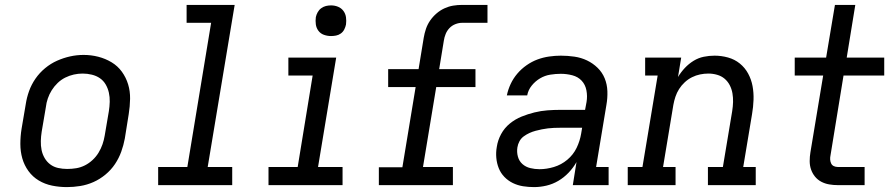

<svg xmlns="http://www.w3.org/2000/svg" viewBox="-20 -755 3640 783"><path d="M253 8Q222 8 192.5 2Q163 -4 138 -19Q113 -34 96 -57.5Q79 -81 71 -109Q63 -137 63 -168Q63 -199 68 -230L85 -330Q89 -357 98.5 -383.5Q108 -410 124.5 -434Q141 -458 164 -477Q187 -496 213 -507.5Q239 -519 266 -525Q293 -531 321 -531Q352 -531 381 -523.5Q410 -516 435 -501Q460 -486 477 -462.5Q494 -439 502.5 -411Q511 -383 510.5 -352Q510 -321 505 -290L489 -190Q484 -163 474.5 -136.5Q465 -110 449 -86Q433 -62 410 -43Q387 -24 361 -12.5Q335 -1 307.5 3.5Q280 8 253 8ZM254 -66Q273 -66 291 -69Q309 -72 326 -80.5Q343 -89 357.5 -102.5Q372 -116 382 -132.5Q392 -149 398 -166.5Q404 -184 407 -202L424 -302Q427 -321 427.5 -340Q428 -359 424 -377Q420 -395 411 -410.5Q402 -426 387.5 -436Q373 -446 354.5 -450.5Q336 -455 317 -455Q299 -455 281 -451Q263 -447 246 -438.5Q229 -430 215 -416.5Q201 -403 191 -387Q181 -371 175 -353.5Q169 -336 167 -318L150 -218Q147 -199 146.5 -180Q146 -161 149.5 -143.5Q153 -126 162 -110.5Q171 -95 185 -84.5Q199 -74 217 -70Q235 -66 254 -66Z M625 0V-74H744L841 -662H741V-735H937L827 -74H927V0Z M1075 0V-74H1194L1255 -447H1156V-520H1351L1277 -74H1377V0ZM1330 -608Q1315 -608 1301 -613Q1287 -618 1278.5 -629.5Q1270 -641 1268 -655.5Q1266 -670 1268 -685Q1270 -695 1275.5 -705Q1281 -715 1290 -721.5Q1299 -728 1309 -730.5Q1319 -733 1330 -733Q1345 -733 1358.5 -727.5Q1372 -722 1380.5 -710.5Q1389 -699 1391 -684.5Q1393 -670 1391 -655Q1389 -645 1384 -635Q1379 -625 1370 -618.5Q1361 -612 1350.5 -610Q1340 -608 1330 -608Z M1525 0V-73H1621L1675 -400H1563V-473H1687L1708 -601Q1711 -619 1717 -637Q1723 -655 1734 -671Q1745 -687 1760 -700Q1775 -713 1792.5 -721Q1810 -729 1828 -732Q1846 -735 1865 -735H1968V-662H1865Q1851 -662 1837 -656.5Q1823 -651 1813 -640.5Q1803 -630 1797.5 -616.5Q1792 -603 1790 -589L1771 -473H1919V-400H1759L1705 -74H1827V0Z M2158 8Q2135 8 2113 4.5Q2091 1 2071.5 -8.5Q2052 -18 2037 -33.5Q2022 -49 2014 -69Q2006 -89 2004 -111.5Q2002 -134 2006 -156Q2010 -183 2023.5 -208Q2037 -233 2059 -251Q2081 -269 2107 -279.5Q2133 -290 2159.5 -296.5Q2186 -303 2212.5 -305Q2239 -307 2265 -307H2366L2372 -339Q2376 -363 2371.5 -386.5Q2367 -410 2352 -426Q2337 -442 2314 -448Q2291 -454 2267 -454Q2246 -454 2224 -450.5Q2202 -447 2182.5 -435.5Q2163 -424 2148.5 -406Q2134 -388 2130 -366H2047Q2052 -390 2062.5 -412.5Q2073 -435 2089.5 -454.5Q2106 -474 2127.5 -489Q2149 -504 2172 -512.5Q2195 -521 2219.5 -524.5Q2244 -528 2267 -528Q2295 -528 2322.5 -524Q2350 -520 2374 -508.5Q2398 -497 2417 -478.5Q2436 -460 2446 -435.5Q2456 -411 2457 -383Q2458 -355 2453 -327L2411 -74H2462V0H2316L2331 -94Q2318 -71 2299 -51Q2280 -31 2257 -17.5Q2234 -4 2208.5 2Q2183 8 2158 8ZM2180 -65Q2209 -65 2239 -74Q2269 -83 2293.5 -103.5Q2318 -124 2331.5 -152Q2345 -180 2350 -210L2354 -234H2265Q2252 -234 2239.5 -233.5Q2227 -233 2214.5 -231.5Q2202 -230 2189.5 -227.5Q2177 -225 2164 -221.5Q2151 -218 2139 -212.5Q2127 -207 2116 -199Q2105 -191 2098.5 -179Q2092 -167 2090 -154Q2087 -135 2092 -116.5Q2097 -98 2110.5 -86Q2124 -74 2142.5 -69.5Q2161 -65 2180 -65Z M2540 0V-74H2600L2662 -447H2611V-520H2758L2745 -441Q2757 -461 2773 -478Q2789 -495 2808.5 -507Q2828 -519 2850 -523.5Q2872 -528 2894 -528Q2922 -528 2949 -520.5Q2976 -513 2997 -496Q3018 -479 3031 -455Q3044 -431 3049 -404Q3054 -377 3053 -348Q3052 -319 3047 -290L3011 -74H3062V0H2867V-74H2928L2966 -302Q2969 -321 2969.5 -339Q2970 -357 2967 -374.5Q2964 -392 2956 -407.5Q2948 -423 2935 -434Q2922 -445 2904.5 -450Q2887 -455 2869 -455Q2852 -455 2835 -451.5Q2818 -448 2802 -440Q2786 -432 2772.5 -419.5Q2759 -407 2749.5 -392Q2740 -377 2734.5 -360.5Q2729 -344 2726 -327L2684 -74H2735V0Z M3397 0Q3379 0 3361.5 -3Q3344 -6 3329 -14Q3314 -22 3303.5 -35Q3293 -48 3287.5 -64Q3282 -80 3282 -98Q3282 -116 3285 -134L3337 -447H3221V-520H3349L3385 -735H3468L3433 -520H3586V-447H3420L3367 -122Q3365 -113 3365.5 -104.5Q3366 -96 3369.5 -88.5Q3373 -81 3380.5 -77.5Q3388 -74 3397 -74H3506V0Z"/></svg>

Font: Iosevka Etoile Oblique
Style: Regular
Weight: 400
Italic angle: -9°
Designer: Belleve Invis
Foundry: Belleve Invis
Version: Version 15.5.2; ttfautohint (v1.8.4)